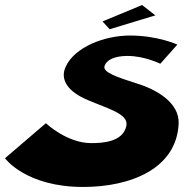

<svg xmlns="http://www.w3.org/2000/svg" viewBox="-29 -725 729 762"><path d="M377.9 -640 406.2 -609 587.6 -664 534.9 -705ZM486.4 -584C387.4 -584 266.5 -539 231.2 -459C208.6 -409 240.2 -361 319.2 -328C400.8 -293 481.8 -273 472.6 -226C459.6 -161 377 -157 333 -157C236 -157 153.1 -236 153.1 -236L-9.2 -97C-9.2 -97 72.4 17 301.4 17C491.4 17 672.7 -57 680 -235C683.4 -316 594.5 -369 516.1 -393C439 -418 377.9 -437 385.8 -463C393.5 -487 425 -503 477 -503C545 -503 607.2 -472 607.2 -472L674.9 -548C674.9 -548 597.4 -584 486.4 -584Z"/></svg>

Font: Hussar Milosc
Style: Obl
Weight: 700
Foundry: Cannot Into Space Fonts
Version: Version 1.02